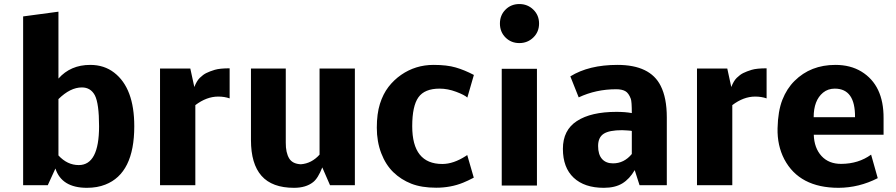

<svg xmlns="http://www.w3.org/2000/svg" viewBox="-20 -899 4349 932"><path d="M401.9 12.7Q279.3 12.7 249 -81.1L211.9 0H92.3V-819.3L263.7 -842.3V-517.6Q322.3 -584 418 -584Q485.8 -584 534.2 -546.4Q631.8 -471.2 631.8 -286.1Q631.8 -57.6 491.2 -2.9Q452.1 12.7 401.9 12.7ZM362.3 -97.7Q460.9 -97.7 460.9 -286.1Q460.9 -396.5 440.4 -436.5Q419.9 -474.6 377.4 -474.6Q321.3 -474.6 263.7 -418V-144.5Q306.6 -97.7 362.3 -97.7Z M923.3 -476.6Q934.6 -505.9 949.7 -521Q966.3 -537.1 981.4 -544.4Q998 -552.7 1022.5 -560.1Q1046.9 -567.4 1094.7 -567.4V-421.4Q1069.8 -430.2 1039.1 -430.2Q982.9 -430.2 928.2 -388.7V0H756.8V-566.4H903.8Z M1367.2 -206.5Q1366.7 -158.2 1383.8 -129.9Q1399.9 -103.5 1440.4 -101.6Q1492.7 -105.5 1531.2 -148.4V-566.4H1702.6V0H1582L1544.4 -86.4Q1523.4 -32.7 1499.5 -14.6Q1464.8 12.7 1407.2 12.7Q1300.8 12.7 1249.5 -45.4Q1198.2 -103.5 1198.2 -219.2V-566.4H1367.2Z M1927.2 -535.6Q1997.1 -584 2084.5 -584Q2149.4 -584 2192.1 -571.5Q2234.9 -559.1 2280.3 -535.2L2248.5 -425.3Q2235.4 -438 2194.3 -453.4Q2153.3 -468.8 2113.8 -468.8Q2041 -468.8 2011 -426.5Q1981 -384.3 1981 -286.1Q1981 -103 2127 -103Q2181.2 -103 2241.7 -142.1Q2248 -146 2248 -146.5L2279.8 -36.6Q2250 -21 2228 -12.2Q2168 12.2 2097.2 12.2Q2026.4 12.2 1976.6 -7.3Q1926.8 -26.9 1889.4 -63Q1852.1 -99.1 1830.6 -155.3Q1809.1 -211.4 1809.1 -279.1Q1809.1 -346.7 1824.2 -394.8Q1839.4 -442.9 1865.7 -477.1Q1892.1 -511.2 1927.2 -535.6Z M2433.8 -717Q2406.7 -744.1 2406.7 -784.7Q2406.7 -825.2 2433.8 -852.3Q2460.9 -879.4 2501 -879.4Q2541 -879.4 2568.8 -852.3Q2596.7 -825.2 2596.7 -784.7Q2596.7 -744.1 2568.8 -717Q2541 -689.9 2501 -689.9Q2460.9 -689.9 2433.8 -717ZM2586.4 1.5H2415.5V-564.9H2586.4Z M2955.6 -106Q3009.3 -106 3046.9 -151.4V-263.2Q3047.9 -264.2 3028.1 -265.6Q3008.3 -267.1 3000 -267.1Q2937 -267.1 2910.2 -249.5Q2883.3 -231.9 2883.3 -190.4Q2883.3 -148.9 2902.3 -127.4Q2921.4 -106 2955.6 -106ZM2971.2 -465.8Q2873 -465.8 2789.1 -426.3L2748.5 -528.3Q2838.4 -584 2977.1 -584Q3136.2 -584 3187 -482.4Q3216.8 -423.8 3216.8 -329.1V0H3084.5L3061 -73.2Q3036.1 -30.3 3001 -8.8Q2965.8 12.7 2911.1 12.7Q2816.9 12.7 2764.6 -36.4Q2712.4 -85.4 2712.4 -176.5Q2712.4 -267.6 2780.8 -311.8Q2849.1 -356 2972.2 -356Q3015.1 -356 3046.9 -350.1Q3046.9 -406.7 3042 -419.4Q3031.7 -447.3 3015.4 -456.5Q2999 -465.8 2971.2 -465.8Z M3529.8 -476.6Q3541 -505.9 3556.2 -521Q3572.8 -537.1 3587.9 -544.4Q3604.5 -552.7 3628.9 -560.1Q3653.3 -567.4 3701.2 -567.4V-421.4Q3676.3 -430.2 3645.5 -430.2Q3589.4 -430.2 3534.7 -388.7V0H3363.3V-566.4H3510.3Z M4130.4 -330.1Q4131.8 -468.8 4032.2 -468.8Q3999 -468.8 3975.1 -449.2Q3929.7 -411.6 3929.7 -330.1ZM4208.5 -148.4 4240.7 -34.2Q4149.9 12.2 4050.8 12.7Q3860.4 12.7 3787.1 -126Q3752.4 -192.9 3754.4 -276.4Q3756.3 -359.9 3777.8 -414.6Q3799.3 -469.2 3836.9 -506.3Q3915 -584 4035.2 -584Q4107.9 -584 4161.1 -551.8Q4270 -485.4 4269 -325.2V-245.1H3930.2Q3932.1 -180.7 3967.8 -141.6Q4003.4 -103 4064 -103.5Q4147.5 -104 4208.5 -148.4Z"/></svg>

Font: Nobile-bold
Style: Bold
Weight: 700
Version: Version 1.000;PS 001.000;hotconv 1.0.38